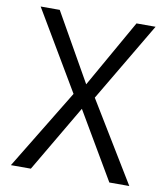

<svg xmlns="http://www.w3.org/2000/svg" viewBox="-82 -803 765 872"><g transform="rotate(10 300.0 -366.5)"><path d="M123 -733 300 -421 477 -733H565L349 -368L573 0H481L300 -308L119 0H27L251 -368L35 -733Z"/></g></svg>

Font: Kreadon
Style: Regular
Weight: 400
Designer: kohakuno
Foundry: StudioGnu
Version: Version 1.000;Glyphs 3.1.2 (3151)